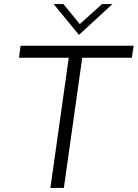

<svg xmlns="http://www.w3.org/2000/svg" viewBox="-20 -921 675 941"><path d="M227 0 317 -638H73L81 -697H635L626 -638H383L293 0ZM367 -750 243 -901H291L371 -803L480 -901H531Z"/></svg>

Font: Hanken Grotesk Light
Style: Italic
Weight: 300
Italic angle: -8°
Designer: Alfredo Marco Pradil
Foundry: Hanken Design Co.
Version: Version 3.013